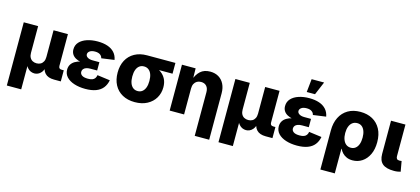

<svg xmlns="http://www.w3.org/2000/svg" viewBox="-71 -1373 4787 2186"><g transform="rotate(15 2323.0 -280.0)"><path d="M54.7 204.1V-541H224.1V-226.6Q224.1 -194.3 235.6 -172.1Q247.1 -149.9 267.8 -138.7Q288.6 -127.4 315.4 -127.4Q342.3 -127.4 362.5 -138.7Q382.8 -149.9 394.3 -172.1Q405.8 -194.3 405.8 -226.6V-541H575.2V-167Q575.2 -148.9 584 -139.9Q592.8 -130.9 611.3 -130.9H636.2V0H556.6Q484.4 0 449 -37.8Q413.6 -75.7 413.6 -146.5V-195.8H439.5Q439.5 -141.6 428.7 -105.5Q418 -69.3 400.4 -48.3Q382.8 -27.3 362.1 -18.6Q341.3 -9.8 321.3 -9.8Q299.8 -9.8 278.3 -18.6Q256.8 -27.3 238.8 -48.3Q220.7 -69.3 209.7 -105.5Q198.7 -141.6 198.7 -195.8H224.1V204.1Z M925.8 10.3Q853.5 10.3 795.7 -8.3Q737.8 -26.9 704.3 -62.5Q670.9 -98.1 670.9 -149.4Q670.9 -182.1 685.8 -207.8Q700.7 -233.4 729.2 -251Q757.8 -268.6 798.8 -277.6Q839.8 -286.6 892.6 -286.6H1003.9V-227.1H925.3Q895.5 -227.1 874.8 -219.7Q854 -212.4 843.3 -198.7Q832.5 -185.1 832.5 -166.5Q832.5 -141.1 855.2 -125.2Q877.9 -109.4 925.8 -109.4Q957 -109.4 976.6 -116.7Q996.1 -124 1007.1 -139.2Q1018.1 -154.3 1021.5 -176.8L1171.9 -156.7Q1161.6 -103 1132.1 -65.7Q1102.5 -28.3 1051.3 -9Q1000 10.3 925.8 10.3ZM893.6 -263.2Q843.3 -263.2 803.7 -271Q764.2 -278.8 736.6 -294.7Q709 -310.5 694.6 -334.5Q680.2 -358.4 680.2 -390.1Q680.2 -440.9 712.6 -476.1Q745.1 -511.2 801 -529.8Q856.9 -548.3 926.3 -548.3Q992.7 -548.3 1042.7 -531.2Q1092.8 -514.2 1123.8 -480Q1154.8 -445.8 1164.1 -394.5L1012.7 -373.5Q1007.3 -399.4 985.4 -414.3Q963.4 -429.2 926.3 -429.2Q886.2 -429.2 864.3 -413.6Q842.3 -397.9 842.3 -375.5Q842.3 -353.5 864.7 -339.4Q887.2 -325.2 925.8 -325.2H1003.9V-263.2Z M1508.8 10.3Q1424.3 10.3 1362.5 -23.9Q1300.8 -58.1 1267.8 -120.1Q1234.9 -182.1 1234.9 -265.6Q1234.9 -349.1 1267.8 -410.9Q1300.8 -472.7 1362.3 -506.8Q1423.8 -541 1508.3 -541H1842.3V-414.1H1606.4L1508.3 -410.2Q1476.1 -410.2 1453.6 -392.8Q1431.2 -375.5 1419.4 -343.5Q1407.7 -311.5 1407.7 -265.6Q1407.7 -220.7 1419.4 -188.2Q1431.2 -155.8 1453.9 -137.9Q1476.6 -120.1 1508.8 -120.1Q1540.5 -120.1 1563.2 -137.9Q1585.9 -155.8 1597.7 -188.2Q1609.4 -220.7 1609.4 -265.6Q1609.4 -311.5 1597.7 -343.5Q1585.9 -375.5 1563.2 -392.8Q1540.5 -410.2 1508.8 -410.2V-453.6Q1568.4 -453.6 1618.4 -440.2Q1668.5 -426.8 1705.1 -399.7Q1741.7 -372.6 1761.7 -332Q1781.7 -291.5 1781.7 -236.8Q1781.7 -167.5 1748.8 -111.3Q1715.8 -55.2 1654.5 -22.5Q1593.3 10.3 1508.8 10.3Z M2089.4 -306.2V0H1919.4V-541H2080.6L2083 -402.8H2072.8Q2093.8 -468.8 2137 -508.5Q2180.2 -548.3 2252.4 -548.3Q2309.6 -548.3 2351.6 -523.2Q2393.6 -498 2416.7 -451.9Q2439.9 -405.8 2439.9 -343.8V204.1H2269.5V-310.1Q2269.5 -356 2246.3 -381.8Q2223.1 -407.7 2181.6 -407.7Q2154.3 -407.7 2133.5 -395.8Q2112.8 -383.8 2101.1 -361.3Q2089.4 -338.9 2089.4 -306.2Z M2549.3 204.1V-541H2718.8V-226.6Q2718.8 -194.3 2730.2 -172.1Q2741.7 -149.9 2762.5 -138.7Q2783.2 -127.4 2810.1 -127.4Q2836.9 -127.4 2857.2 -138.7Q2877.4 -149.9 2888.9 -172.1Q2900.4 -194.3 2900.4 -226.6V-541H3069.8V-167Q3069.8 -148.9 3078.6 -139.9Q3087.4 -130.9 3106 -130.9H3130.9V0H3051.3Q2979 0 2943.6 -37.8Q2908.2 -75.7 2908.2 -146.5V-195.8H2934.1Q2934.1 -141.6 2923.3 -105.5Q2912.6 -69.3 2895 -48.3Q2877.4 -27.3 2856.7 -18.6Q2835.9 -9.8 2815.9 -9.8Q2794.4 -9.8 2772.9 -18.6Q2751.5 -27.3 2733.4 -48.3Q2715.3 -69.3 2704.3 -105.5Q2693.4 -141.6 2693.4 -195.8H2718.8V204.1Z M3420.4 10.3Q3348.1 10.3 3290.3 -8.3Q3232.4 -26.9 3199 -62.5Q3165.5 -98.1 3165.5 -149.4Q3165.5 -182.1 3180.4 -207.8Q3195.3 -233.4 3223.9 -251Q3252.4 -268.6 3293.5 -277.6Q3334.5 -286.6 3387.2 -286.6H3498.5V-227.1H3419.9Q3390.1 -227.1 3369.4 -219.7Q3348.6 -212.4 3337.9 -198.7Q3327.1 -185.1 3327.1 -166.5Q3327.1 -141.1 3349.9 -125.2Q3372.6 -109.4 3420.4 -109.4Q3451.7 -109.4 3471.2 -116.7Q3490.7 -124 3501.7 -139.2Q3512.7 -154.3 3516.1 -176.8L3666.5 -156.7Q3656.2 -103 3626.7 -65.7Q3597.2 -28.3 3545.9 -9Q3494.6 10.3 3420.4 10.3ZM3388.2 -263.2Q3337.9 -263.2 3298.3 -271Q3258.8 -278.8 3231.2 -294.7Q3203.6 -310.5 3189.2 -334.5Q3174.8 -358.4 3174.8 -390.1Q3174.8 -440.9 3207.3 -476.1Q3239.7 -511.2 3295.7 -529.8Q3351.6 -548.3 3420.9 -548.3Q3487.3 -548.3 3537.4 -531.2Q3587.4 -514.2 3618.4 -480Q3649.4 -445.8 3658.7 -394.5L3507.3 -373.5Q3502 -399.4 3480 -414.3Q3458 -429.2 3420.9 -429.2Q3380.9 -429.2 3358.9 -413.6Q3336.9 -397.9 3336.9 -375.5Q3336.9 -353.5 3359.4 -339.4Q3381.8 -325.2 3420.4 -325.2H3498.5V-263.2ZM3372.1 -608.4 3388.2 -763.7H3535.2L3469.7 -608.4Z M3750.5 204.1V-256.8Q3750.5 -345.2 3783.2 -410.6Q3815.9 -476.1 3876.7 -512.2Q3937.5 -548.3 4022.9 -548.3Q4104.5 -548.3 4165.5 -514.9Q4226.6 -481.4 4261 -417.7Q4295.4 -354 4295.4 -263.2Q4295.4 -178.2 4266.1 -117.4Q4236.8 -56.6 4187 -23.9Q4137.2 8.8 4075.7 8.8Q4035.6 8.8 4005.6 -4.6Q3975.6 -18.1 3955.3 -39.6Q3935.1 -61 3923.8 -86.4H3920.4V204.1ZM4020 -125Q4052.2 -125 4075 -143.1Q4097.7 -161.1 4109.4 -193.8Q4121.1 -226.6 4121.1 -271Q4121.1 -314.5 4109.4 -346.9Q4097.7 -379.4 4075.4 -397.2Q4053.2 -415 4020.5 -415Q3988.3 -415 3964.6 -397.5Q3940.9 -379.9 3928.5 -347.7Q3916 -315.4 3916 -271Q3916 -227.1 3928.5 -194.1Q3940.9 -161.1 3964.1 -143.1Q3987.3 -125 4020 -125Z M4563 2.4Q4469.7 2.4 4426.8 -34.4Q4383.8 -71.3 4383.8 -149.9V-541H4553.7V-168.5Q4553.7 -147.5 4563 -137.2Q4572.3 -127 4592.3 -127Q4602.5 -127 4608.4 -127.7Q4614.3 -128.4 4618.7 -129.4L4640.1 -8.3Q4627.9 -4.9 4608.2 -1.2Q4588.4 2.4 4563 2.4Z"/></g></svg>

Font: Inter 17pt ExtraBold
Style: Regular
Weight: 800
Version: Version 4.001;git-66647c0bb